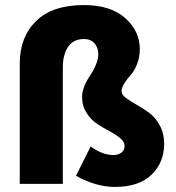

<svg xmlns="http://www.w3.org/2000/svg" viewBox="-20 -726 694 758"><path d="M434 12Q359 12 280 -32L338 -148Q383 -114 428 -114Q448 -114 460 -124Q472 -134 472 -150Q472 -166 454.5 -180.5Q437 -195 412.5 -208Q388 -221 363.5 -237Q339 -253 321.5 -280.5Q304 -308 304 -344Q304 -380 336 -428.5Q368 -477 368 -512Q368 -538 353 -555Q338 -572 312 -572Q270 -572 249 -541.5Q228 -511 228 -458V0H58V-476Q58 -579 122 -642.5Q186 -706 312 -706Q417 -706 474.5 -654.5Q532 -603 532 -532Q532 -500 521 -472.5Q510 -445 496 -430Q482 -415 471 -397.5Q460 -380 460 -366Q460 -352 477.5 -339Q495 -326 519.5 -312.5Q544 -299 568.5 -281Q593 -263 610.5 -231.5Q628 -200 628 -158Q628 -84 578 -36Q528 12 434 12Z"/></svg>

Font: Assistant ExtraBold
Style: Regular
Weight: 800
Designer: Hebrew By Ben Nathan, Latin by Paul Hunt
Version: Version 2.001;PS 002.001;hotconv 1.0.88;makeotf.lib2.5.64775